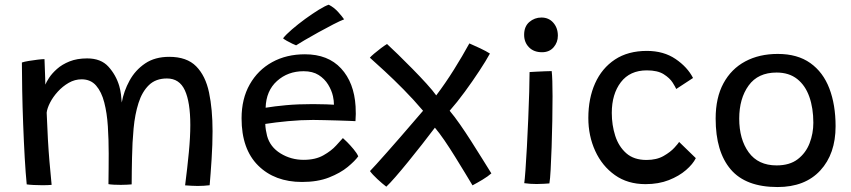

<svg xmlns="http://www.w3.org/2000/svg" viewBox="-20 -758 3520 794"><path d="M90.5 4.5Q86 -40.5 82.2 -106.2Q78.5 -172 75.8 -244.5Q73 -317 71.8 -384.2Q70.5 -451.5 70.5 -499.5Q80.5 -503 98.8 -506Q117 -509 135.2 -511.2Q153.5 -513.5 164 -513.5Q164.5 -503 165.2 -480.5Q166 -458 166.8 -436.5Q167.5 -415 167.5 -408Q171.5 -418.5 183.2 -436.5Q195 -454.5 215.8 -473Q236.5 -491.5 267.5 -504Q298.5 -516.5 340.5 -516.5Q397.5 -516.5 428.5 -482.2Q459.5 -448 473 -403Q478 -385.5 480.2 -368Q482.5 -350.5 483.5 -334Q492 -381.5 515.8 -424.8Q539.5 -468 580 -495.5Q620.5 -523 680 -523Q752.5 -523 791.2 -483.8Q830 -444.5 844.5 -375.2Q859 -306 859 -215.5Q859 -161 855 -99Q851 -37 847 8Q822.5 11 797.5 11Q785.5 11 772.2 10.2Q759 9.5 745.5 8.5Q755 -65.5 761 -128.5Q767 -191.5 767 -241Q767 -335.5 744.5 -384.5Q722 -433.5 670.5 -433.5Q624 -433.5 595.8 -406Q567.5 -378.5 552.8 -332Q538 -285.5 532.5 -227Q527 -168.5 526 -106.5Q525.5 -80 525 -51.8Q524.5 -23.5 524.5 4.5Q517 5 504.8 5.8Q492.5 6.5 480 6.5Q465.5 6.5 450.8 5.8Q436 5 428.5 3.5Q429 -30 429.2 -61Q429.5 -92 429.5 -123Q429.5 -181 426 -235.8Q422.5 -290.5 411.2 -334.2Q400 -378 377.5 -404Q355 -430 317.5 -430Q289.5 -430 264.2 -415.5Q239 -401 219 -379Q199 -357 187 -333.5Q175 -310 173 -292Q177.5 -172 184.5 -91Q191.5 -10 193.5 6.5Q189.5 7 177.5 7.5Q165.5 8 157 8Q137.5 8 119 7Q100.5 6 90.5 4.5Z M1461.5 -111.5Q1448 -92.5 1417.8 -67.5Q1387.5 -42.5 1340.5 -24Q1293.5 -5.5 1229 -5.5Q1116 -5.5 1047.5 -73.5Q979 -141.5 979 -268.5Q979 -349.5 1012.8 -409Q1046.5 -468.5 1105.5 -501Q1164.5 -533.5 1241 -533.5Q1336.5 -533.5 1390.5 -475Q1444.5 -416.5 1450.5 -318Q1452.5 -286.5 1450 -257Q1443.5 -257.5 1423.2 -258.2Q1403 -259 1376 -259.8Q1349 -260.5 1321.8 -261.2Q1294.5 -262 1275 -262Q1224.5 -262 1171.2 -257Q1118 -252 1077 -245.5Q1077.5 -232.5 1079.5 -220Q1081.5 -207.5 1084.5 -196Q1097 -150 1140.2 -123.5Q1183.5 -97 1235.5 -97Q1284.5 -97 1317.5 -115.8Q1350.5 -134.5 1370 -156.2Q1389.5 -178 1398 -187Q1402.5 -183.5 1415.5 -170.5Q1428.5 -157.5 1442.2 -141Q1456 -124.5 1461.5 -111.5ZM1078.5 -312.5Q1114.5 -318.5 1163.2 -323Q1212 -327.5 1274 -327.5Q1306.5 -327.5 1329 -326.5Q1351.5 -325.5 1361 -325Q1361 -341.5 1357 -360Q1351.5 -384.5 1337 -408.2Q1322.5 -432 1297.8 -447.8Q1273 -463.5 1235.5 -463.5Q1170.5 -463.5 1125.5 -423Q1080.5 -382.5 1078.5 -312.5ZM1339.5 -738.5Q1362 -727 1379.2 -707.5Q1396.5 -688 1403 -678Q1387 -672 1357.8 -657Q1328.5 -642 1296.5 -624.2Q1264.5 -606.5 1239 -591.5Q1213.5 -576.5 1204.5 -570.5Q1200 -572 1188.5 -577.5Q1177 -583 1166 -589.2Q1155 -595.5 1150.5 -599.5Q1162.5 -615 1187.5 -636.5Q1212.5 -658 1242.2 -679.8Q1272 -701.5 1298.5 -717.8Q1325 -734 1339.5 -738.5Z M1577.5 14Q1561 1.5 1540.5 -17.5Q1520 -36.5 1510 -50.5Q1517.5 -58 1536.5 -79Q1555.5 -100 1581 -128.8Q1606.5 -157.5 1634 -189.2Q1661.5 -221 1686.5 -250Q1711.5 -279 1729.5 -300Q1690.5 -346 1649 -388Q1607.5 -430 1570.8 -463.8Q1534 -497.5 1509.5 -519.5Q1514 -525 1527.2 -536.2Q1540.5 -547.5 1555.5 -558.8Q1570.5 -570 1580.5 -576Q1597.5 -560.5 1625.8 -533Q1654 -505.5 1685.5 -473.5Q1717 -441.5 1743.8 -412Q1770.5 -382.5 1784 -363.5Q1822.5 -414.5 1857.5 -470.5Q1892.5 -526.5 1921 -578.5Q1940 -570.5 1965.8 -558.2Q1991.5 -546 2006 -536.5Q1990 -507 1962.2 -464.8Q1934.5 -422.5 1902.2 -378.5Q1870 -334.5 1839.5 -300Q1859 -277 1882 -244Q1905 -211 1928.5 -174.2Q1952 -137.5 1973.5 -102.8Q1995 -68 2012 -41Q1998.5 -29 1975.8 -15.2Q1953 -1.5 1934 8.5Q1922 -11.5 1902.8 -43.2Q1883.5 -75 1861.5 -110.5Q1839.5 -146 1817.8 -177.8Q1796 -209.5 1778.5 -230Q1754 -197.5 1725 -160.5Q1696 -123.5 1667.5 -88.5Q1639 -53.5 1615.2 -26.2Q1591.5 1 1577.5 14Z M2221.5 -542Q2187.5 -542 2167.5 -562.5Q2147.5 -583 2147.5 -614Q2147.5 -648.5 2169 -667Q2190.5 -685.5 2219 -685.5Q2249.5 -685.5 2268.2 -664Q2287 -642.5 2287 -610.5Q2287 -582.5 2269.2 -562.2Q2251.5 -542 2221.5 -542ZM2252 0.5Q2244.5 1 2229.8 2Q2215 3 2199.5 3Q2172 3 2148 -0.5Q2150 -13.5 2153 -54.2Q2156 -95 2159 -151Q2162 -207 2164.5 -266.5Q2167 -326 2168.5 -377.5Q2170 -429 2170 -460Q2177.5 -460.5 2195.8 -461.5Q2214 -462.5 2233 -463.2Q2252 -464 2261.5 -464Q2265 -432.5 2265 -360Q2265 -313.5 2264 -258.2Q2263 -203 2261.2 -150.2Q2259.5 -97.5 2257.2 -57Q2255 -16.5 2252 0.5Z M2857.5 -104Q2845.5 -79.5 2817 -54.8Q2788.5 -30 2746 -13.2Q2703.5 3.5 2649.5 3.5Q2575.5 3.5 2522.8 -34Q2470 -71.5 2441.5 -133.8Q2413 -196 2413 -270Q2413 -351 2441 -413.5Q2469 -476 2523 -511.8Q2577 -547.5 2655 -547.5Q2724.5 -547.5 2773.8 -514Q2823 -480.5 2846 -435.5L2776.5 -390Q2773.5 -397.5 2761.8 -416.2Q2750 -435 2724.8 -451Q2699.5 -467 2655 -467Q2585 -467 2547.5 -418Q2510 -369 2510 -291Q2510 -241 2524.2 -196.5Q2538.5 -152 2570 -124.2Q2601.5 -96.5 2653.5 -96.5Q2695.5 -96.5 2724.2 -113Q2753 -129.5 2769.2 -147.5Q2785.5 -165.5 2788.5 -171Z M3195.5 15.5Q3064 15.5 3001.8 -57.5Q2939.5 -130.5 2939.5 -267.5Q2939.5 -354 2971.8 -413.5Q3004 -473 3061.8 -504Q3119.5 -535 3196.5 -535Q3278 -535 3331 -497.2Q3384 -459.5 3409.8 -392Q3435.5 -324.5 3435.5 -236Q3435.5 -121.5 3372.2 -53Q3309 15.5 3195.5 15.5ZM3191.5 -74Q3246 -74 3279.2 -99.8Q3312.5 -125.5 3328 -165.8Q3343.5 -206 3343.5 -250.5Q3343.5 -310.5 3327 -357.5Q3310.5 -404.5 3276.8 -431.2Q3243 -458 3191.5 -458Q3114.5 -458 3075.8 -404.2Q3037 -350.5 3037 -267.5Q3037 -182 3076.2 -128Q3115.5 -74 3191.5 -74Z"/></svg>

Font: Grandstander
Style: Regular
Weight: 400
Designer: Tyler Finck
Foundry: Etcetera Type Co
Version: Version 1.200; ttfautohint (v1.8.3)